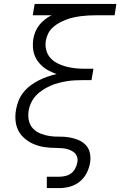

<svg xmlns="http://www.w3.org/2000/svg" viewBox="-20 -755 640 980"><path d="M219 205V147H283Q299 147 315 143Q331 139 344 129Q357 119 364.5 104Q372 89 375 73Q378 58 372.5 43.5Q367 29 355 20.5Q343 12 328.5 7.5Q314 3 298.5 1.5Q283 0 267 0Q251 0 235.5 -1Q220 -2 204.5 -4.5Q189 -7 174.5 -11.5Q160 -16 146.5 -22Q133 -28 121 -36.5Q109 -45 98.5 -55Q88 -65 80 -77.5Q72 -90 67 -104Q62 -118 60 -133Q58 -148 58.5 -164Q59 -180 62 -196Q66 -219 75 -241.5Q84 -264 99.5 -283.5Q115 -303 135.5 -318.5Q156 -334 178 -345Q200 -356 223 -364Q246 -372 269 -377Q250 -384 232.5 -392.5Q215 -401 200 -413.5Q185 -426 173.5 -441.5Q162 -457 155.5 -475.5Q149 -494 148 -515Q147 -536 150 -556Q153 -575 160.5 -593Q168 -611 180.5 -627Q193 -643 209 -655.5Q225 -668 243 -677H147L157 -735H574L565 -677H468Q449 -677 430.5 -676Q412 -675 393 -672.5Q374 -670 355.5 -666Q337 -662 318.5 -655Q300 -648 282.5 -638.5Q265 -629 250 -615.5Q235 -602 226 -584Q217 -566 214 -547Q210 -523 216 -499.5Q222 -476 237.5 -459Q253 -442 274 -431.5Q295 -421 318 -415Q341 -409 365.5 -406.5Q390 -404 415 -404H457L447 -346H405Q384 -346 363 -345Q342 -344 321 -340.5Q300 -337 278.5 -331.5Q257 -326 237 -317Q217 -308 197.5 -295.5Q178 -283 163 -266.5Q148 -250 138.5 -229.5Q129 -209 126 -188Q122 -163 127.5 -139Q133 -115 149 -98.5Q165 -82 187.5 -73Q210 -64 234 -60.5Q258 -57 283 -57.5Q308 -58 332.5 -54Q357 -50 379 -41Q401 -32 417 -15.5Q433 1 438.5 25Q444 49 440 74Q436 101 423 127Q410 153 387.5 171.5Q365 190 337.5 197.5Q310 205 283 205Z"/></svg>

Font: Iosevka Curly LtExObl
Style: Regular
Weight: 300
Width: 7
Italic angle: -9°
Monospace: yes
Designer: Belleve Invis
Foundry: Belleve Invis
Version: Version 11.1.0; ttfautohint (v1.8.3)